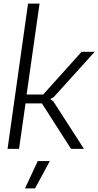

<svg xmlns="http://www.w3.org/2000/svg" viewBox="-20 -828 547 1068"><path d="M190 68H257L175 220H119ZM136 -808H200L128 -302H220L434 -540H507L278 -287L261 -278V-275L276 -265L447 0H375L213 -253H122L86 0H22Z"/></svg>

Font: Plata Sans Light
Style: Italic
Weight: 300
Italic angle: -8°
Designer: Pablo Impallari, Andres Torresi, & Cristiano Sobral
Foundry: Pablo Impallari, Andres Torresi, & Cristiano Sobral
Version: Version 1.00;December 28, 2019;FontCreator 12.0.0.2547 64-bi